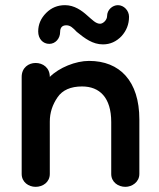

<svg xmlns="http://www.w3.org/2000/svg" viewBox="-20 -708 616 744"><path d="M379 -536C407 -536 431 -547 451 -568C470 -589 480 -614 480 -643C480 -667 460 -688 437 -688C416 -688 395 -670 395 -646C395 -630 379 -616 368 -616C351 -616 338 -631 318 -648C297 -667 268 -688 232 -688C203 -688 179 -678 159 -658C138 -637 128 -613 128 -586C128 -558 146 -538 171 -538C195 -538 213 -559 213 -584C213 -601 221 -610 237 -610C252 -610 262 -601 278 -584C309 -559 339 -536 379 -536ZM466 16C491 16 520 -2 520 -34V-245C520 -394 444 -472 325 -472C273 -472 209 -446 173 -410C173 -446 146 -464 118 -464C91 -464 64 -446 64 -410V-34C64 -2 91 16 118 16C146 16 173 -2 173 -34V-237C173 -271 183 -302 203 -331C222 -359 254 -373 298 -373C366 -373 411 -330 411 -235V-34C411 -2 438 16 466 16Z"/></svg>

Font: Dongle
Style: Regular
Weight: 400
Designer: Yanghee Ryu
Foundry: Yanghee Ryu
Version: Version 2.000